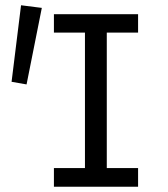

<svg xmlns="http://www.w3.org/2000/svg" viewBox="-20 -710 640 730"><path d="M185 0V-71H303V-586H185V-656H505V-586H386V-71H505V0ZM81 -389 24 -399 60 -690 139 -680Z"/></svg>

Font: Source Code Pro
Style: Regular
Weight: 400
Monospace: yes
Designer: Paul D. Hunt, Teo Tuominen
Foundry: Adobe Systems Incorporated
Version: Version 2.030;PS 1.000;hotconv 16.6.51;makeotf.lib2.5.65220